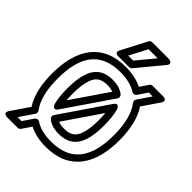

<svg xmlns="http://www.w3.org/2000/svg" viewBox="-309 -1076 1278 1278"><g transform="rotate(45 329.5 -437.0)"><path d="M599 -338C599 -129 521.4 -11 333 -11C269 -11 219.2 -24.3 181.7 -48.9C169.7 -56.8 153.9 -51.8 147.3 -42L97.8 31H60.4L128.6 -68.9C134.9 -78.1 133.6 -90.5 128 -98C88.6 -150.5 67 -229.7 67 -338C67 -544.9 141.5 -665 333 -665C394.9 -665 444.2 -652.1 482.7 -627.9C494.1 -620.6 509.5 -624.3 516.7 -634.9L562.2 -702H598.7L535.3 -609.1C529.1 -599.9 530.3 -587.4 536.1 -579.8C576.8 -526.7 599 -446.9 599 -338ZM649 -338C649 -444.6 629.6 -530.1 586.5 -595.3L666.7 -712.9C694.1 -753.1 646 -752 646 -752H549C541.5 -752 533 -748 528.3 -741.1L488.3 -682.1C444.7 -704 392.2 -715 333 -715C107.4 -715 17 -558 17 -338C17 -232.1 35.7 -147.5 77.6 -82.9L-7.6 41.9C-35.1 82.1 13 81 13 81H111C118.5 81 127 77 131.7 70L175.6 5.4C219.4 28 272.3 39 333 39C555.1 39 649 -115.3 649 -338ZM507 -338C507 -390.8 502.3 -435.5 492.1 -472.6C492.1 -472.6 475.4 -521.2 447.4 -480.1L221.4 -149.1C214 -138.4 216.6 -123.5 226.2 -115.7C253.9 -92.9 290.6 -83 333 -83C470.5 -83 507 -188.9 507 -338ZM457 -338C457 -260 445.2 -206.1 426.7 -176.1C409.4 -148.1 381.3 -133 333 -133C310.1 -133 293 -136.1 277.5 -142.6L454.1 -401.3C456 -382.5 457 -361.1 457 -338ZM159 -338C159 -285.3 163.3 -241.7 172.9 -206.5C172.9 -206.5 189.5 -157.8 217.6 -198.9L442.6 -527.9C450.4 -539.2 446.7 -554.6 437.2 -561.9C409.2 -583.3 373.5 -593 333 -593C195.5 -593 159 -487.1 159 -338ZM209 -338C209 -416 220.8 -469.9 239.3 -499.9C256.6 -527.9 284.7 -543 333 -543C354.3 -543 371.3 -539.9 386.2 -533.9L211.4 -278.3C210 -294.6 209 -316.3 209 -338ZM338.3 -779H291.3L357.1 -905H442.8ZM350 -729C357.1 -729 364.5 -732.3 369.2 -738L515.2 -914C547 -952.3 496 -955 496 -955H342C333.5 -955 324.2 -949.9 319.8 -941.6L227.8 -765.6C206.7 -725 250 -729 250 -729Z"/></g></svg>

Font: Fog Sans
Style: Outline
Weight: 700
Foundry: Intel Corporation
Version: Version 1.00